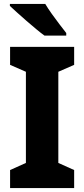

<svg xmlns="http://www.w3.org/2000/svg" viewBox="-20 -951 426 971"><path d="M355 0H31V-91L111 -127V-588L31 -623V-714H355V-623L275 -588V-127L355 -91ZM209 -931Q222 -909 241.5 -881.5Q261 -854 281 -828Q301 -802 315 -784V-771H205Q188 -783 164 -803Q140 -823 114.5 -845Q89 -867 66.5 -887.5Q44 -908 30 -921V-931Z"/></svg>

Font: Noto Sans Arabic SemCond ExtBd
Style: Regular
Weight: 800
Width: 4
Designer: Monotype Design Team, Nadine Chahine, Nizar Qandah and Khaled Hosny
Foundry: Monotype Imaging Inc.
Version: Version 2.012; ttfautohint (v1.8.4.7-5d5b)